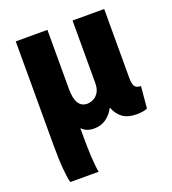

<svg xmlns="http://www.w3.org/2000/svg" viewBox="-142 -671 898 1003"><g transform="rotate(-20 307.0 -169.5)"><path d="M60 -563H236V-233Q236 -129 301 -129Q304 -129 316 -131Q328 -133 341.5 -141.5Q355 -150 365.5 -168Q376 -186 376 -219V-564H552V-180Q552 -145 562 -132.5Q572 -120 595 -120L584 1Q574 6 558.5 8.5Q543 11 524 11Q476 11 447.5 -9.5Q419 -30 405 -67H401Q389 -40 360 -17.5Q331 5 289 5Q269 5 252 -1.5Q235 -8 222 -22V21Q222 47 222.5 77Q223 107 224.5 135Q226 163 228.5 186.5Q231 210 234 225H77Q73 215 70 194Q67 173 64.5 144.5Q62 116 61 82Q60 48 60 10Z"/></g></svg>

Font: r_Neptun CAT
Style: Regular
Weight: 400
Foundry: Peter Wiegel, CAT-Fonts
Version: Version 1.000;June 8, 2024;FontCreator 14.0.0.2814 32-bit